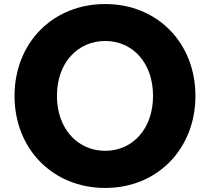

<svg xmlns="http://www.w3.org/2000/svg" viewBox="-20 -848 1040 951"><path d="M948 -373C948 -635 760 -828 501 -828C241 -828 52 -635 52 -373C52 -111 241 83 501 83C760 83 948 -111 948 -373ZM738 -373C738 -210 637 -101 501 -101C365 -101 262 -210 262 -373C262 -537 365 -645 501 -645C637 -645 738 -537 738 -373Z"/></svg>

Font: LINE Seed JP_OTF ExtraBold
Style: Regular
Weight: 800
Designer: LY Corporation & Fontrix & Fontworks
Version: Version 1.013